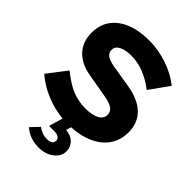

<svg xmlns="http://www.w3.org/2000/svg" viewBox="-269 -827 1183 1183"><g transform="rotate(45 322.0 -235.5)"><path d="M296 239Q219 239 166 192L217 138Q254 166 293 166Q344 166 344 132Q344 117 331 108Q318 99 295 99H248L275 8Q200 1 128.5 -28.5Q57 -58 0 -107L96 -232Q160 -180 214 -157.5Q268 -135 329 -135Q388 -135 421.5 -153Q455 -171 455 -203Q455 -232 433 -248Q411 -264 358 -273L204 -300Q119 -315 73 -365Q27 -415 27 -492Q27 -594 103.5 -652Q180 -710 314 -710Q392 -710 471 -683.5Q550 -657 608 -610L517 -483Q409 -566 302 -566Q250 -566 219.5 -550Q189 -534 189 -505Q189 -479 208.5 -465Q228 -451 272 -443L417 -419Q518 -403 570.5 -352Q623 -301 623 -220Q623 -120 550.5 -59.5Q478 1 350 9L340 42Q384 46 409.5 71Q435 96 435 134Q435 178 395 208.5Q355 239 296 239Z"/></g></svg>

Font: Red Hat Display Black
Style: Regular
Weight: 900
Designer: Pentagram, MCKL
Foundry: Pentagram, MCKL
Version: Version 1.023; ttfautohint (v1.8.3)